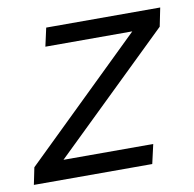

<svg xmlns="http://www.w3.org/2000/svg" viewBox="-84 -551 620 613"><g transform="rotate(-10 226.0 -244.0)"><path d="M473.6 -487.8 461.4 -427.7 85 -62.5H376L361.8 0H-22L-10.7 -55.2L372.6 -428.2H90.8L104 -487.8Z"/></g></svg>

Font: HK Grotesk Italic
Style: Regular
Weight: 400
Italic angle: -13°
Designer: Alfredo Marco Pradil and Stefan Peev
Foundry: Hanken Design Co.
Version: Version 1.000;PS 001.000;hotconv 1.0.88;makeotf.lib2.5.64775